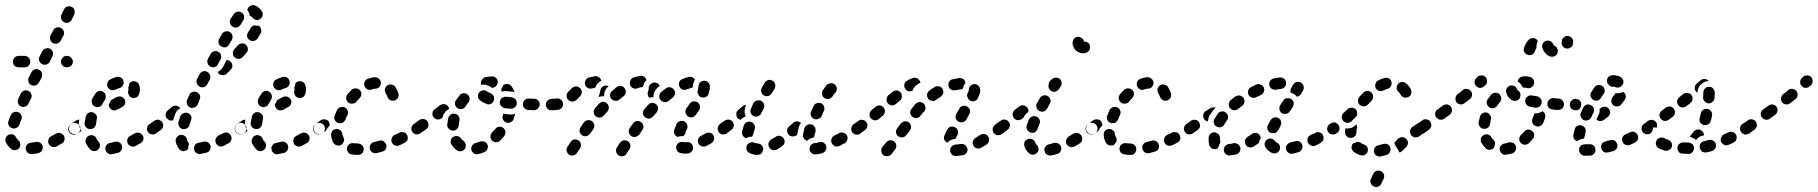

<svg xmlns="http://www.w3.org/2000/svg" viewBox="-20 -583 7157 756"><path d="M139 16Q143 14 145 10Q147 6 148 2Q149 -3 148 -7Q146 -16 138 -21Q130 -26 121 -24Q111 -22 101 -21Q92 -20 86 -13Q80 -5 81 4Q82 8 84 12Q86 16 90 19Q93 22 97 23Q102 24 106 24Q118 23 131 20Q135 19 139 16ZM30 7Q35 9 39 8Q44 8 48 6Q52 4 55 1Q61 -7 60 -16Q59 -25 52 -31Q47 -36 44 -41Q42 -45 39 -48Q36 -51 32 -53Q28 -55 23 -54Q19 -54 15 -53Q6 -49 3 -40Q-1 -31 3 -23Q10 -8 23 3Q26 6 30 7ZM230 -23Q232 -27 234 -31Q235 -36 234 -40Q234 -44 232 -48Q227 -56 218 -59Q209 -61 201 -57Q191 -51 182 -47Q173 -42 171 -34Q168 -25 172 -16Q176 -8 185 -5Q194 -2 202 -6Q212 -12 223 -18Q227 -20 230 -23ZM293 -65Q295 -69 296 -73Q297 -77 296 -82Q295 -86 292 -90Q290 -94 286 -96Q282 -98 278 -99Q274 -100 269 -99Q265 -98 261 -95L258 -93Q251 -88 249 -79Q247 -70 253 -62Q258 -54 267 -53Q276 -51 284 -57L287 -59Q291 -61 293 -65ZM14 -90Q18 -82 26 -79Q31 -77 35 -77Q40 -77 44 -79Q48 -81 51 -84Q54 -87 56 -91Q59 -101 64 -112Q68 -120 64 -129Q61 -138 52 -141Q48 -143 43 -143Q39 -143 35 -141Q31 -140 27 -137Q24 -133 22 -129Q18 -118 14 -108Q10 -99 14 -90ZM51 -177Q54 -168 62 -164Q66 -162 71 -162Q75 -162 80 -163Q84 -165 87 -168Q91 -171 92 -175L102 -195Q104 -199 105 -204Q105 -208 103 -212Q102 -217 99 -220Q96 -223 92 -225Q83 -229 75 -226Q66 -223 62 -215L52 -194Q48 -186 51 -177ZM91 -270Q91 -265 92 -261Q93 -257 96 -253Q99 -250 103 -248Q107 -246 112 -246Q116 -245 120 -247Q125 -248 128 -251Q131 -254 133 -258L144 -278Q146 -282 146 -287Q146 -291 145 -295Q144 -299 141 -303Q138 -306 134 -308Q126 -313 117 -310Q108 -307 104 -298L93 -278Q91 -274 91 -270ZM37 -324Q31 -331 31 -340Q31 -349 37 -356Q44 -363 53 -363H77Q86 -363 93 -356Q99 -349 99 -340Q99 -331 93 -324Q86 -318 77 -318H53Q44 -318 37 -324ZM260 -324Q267 -331 267 -340Q267 -349 260 -356Q253 -363 244 -363H243Q233 -363 227 -356Q220 -349 220 -340Q220 -331 227 -324Q233 -318 243 -318H244Q253 -318 260 -324ZM133 -353Q133 -348 134 -344Q136 -340 139 -336Q141 -333 145 -331Q154 -326 163 -329Q172 -332 176 -340L186 -360Q188 -364 189 -369Q189 -373 188 -378Q187 -382 184 -385Q181 -389 177 -391Q169 -395 160 -392Q151 -390 146 -381L136 -361Q134 -357 133 -353ZM178 -426Q180 -418 189 -413Q193 -411 197 -411Q201 -410 206 -412Q210 -413 213 -416Q217 -419 219 -423L230 -443Q234 -451 231 -460Q228 -469 220 -473Q216 -475 212 -476Q207 -476 203 -475Q199 -473 195 -471Q192 -468 190 -464L179 -444Q175 -435 178 -426ZM221 -509Q224 -500 232 -496Q240 -491 249 -494Q258 -497 262 -505Q269 -518 272 -526Q274 -531 274 -535Q275 -539 273 -544Q272 -548 269 -551Q266 -555 262 -556Q253 -560 244 -557Q236 -554 232 -546Q228 -538 222 -526Q218 -517 221 -509Z M452 15Q456 12 458 8Q460 4 461 0Q461 -4 460 -9Q458 -18 450 -22Q442 -27 433 -25Q423 -22 413 -20Q404 -19 399 -11Q393 -4 395 5Q396 10 398 14Q400 17 404 20Q408 23 412 24Q416 25 421 24Q432 22 444 19Q449 18 452 15ZM352 12Q342 12 336 6Q325 -5 318 -20Q315 -29 319 -37Q322 -46 331 -49Q339 -53 348 -49Q357 -46 360 -37Q363 -30 367 -26Q370 -23 372 -19Q374 -15 374 -11Q373 -9 373 -8Q372 -5 372 -2Q371 0 370 2Q369 4 367 5Q361 12 352 12ZM544 -32Q547 -41 542 -50Q540 -53 536 -56Q533 -59 529 -60Q524 -61 520 -61Q515 -60 511 -58Q502 -53 493 -48Q489 -46 486 -43Q483 -40 482 -35Q480 -31 481 -27Q481 -22 483 -18Q487 -10 496 -7Q505 -4 513 -8Q523 -13 533 -19Q541 -23 544 -32ZM605 -73Q607 -82 601 -90Q599 -94 595 -96Q591 -98 587 -99Q582 -100 578 -99Q574 -98 570 -95L568 -94Q561 -89 559 -80Q557 -70 563 -63Q565 -59 569 -57Q573 -54 577 -54Q582 -53 586 -54Q590 -55 594 -57L596 -59Q604 -64 605 -73ZM270 -55Q261 -57 255 -64Q253 -68 252 -72Q251 -77 252 -81Q253 -86 255 -89Q258 -93 261 -96L279 -108Q282 -110 285 -111Q289 -112 292 -112Q291 -108 291 -104Q290 -95 292 -87Q294 -78 299 -70Q300 -69 301 -68L287 -58Q279 -53 270 -55ZM317 -84Q323 -76 332 -75Q341 -73 349 -79Q356 -85 358 -94Q359 -104 361 -114Q362 -118 362 -122Q361 -127 359 -131Q356 -134 352 -137Q349 -140 344 -141Q335 -143 327 -138Q320 -133 318 -124Q315 -112 313 -100Q312 -91 317 -84ZM421 -191 440 -201Q449 -205 458 -202Q466 -199 471 -191Q475 -182 472 -174Q469 -165 460 -161L441 -151Q432 -147 424 -149Q415 -152 411 -161Q409 -163 409 -166Q408 -169 408 -172Q410 -175 412 -178Q415 -183 417 -189Q418 -189 419 -190Q420 -190 421 -191ZM341 -186Q340 -181 342 -177Q343 -173 346 -169Q349 -166 353 -164Q357 -162 361 -161Q366 -161 370 -162Q374 -164 378 -166Q381 -169 383 -173Q388 -182 393 -190Q398 -198 396 -207Q395 -216 387 -221Q379 -227 370 -225Q361 -223 356 -215Q349 -205 343 -194Q341 -190 341 -186ZM527 -251Q523 -259 514 -262Q505 -265 497 -261Q495 -260 493 -259Q491 -257 489 -255Q489 -254 489 -253Q488 -245 485 -238Q485 -236 485 -234Q486 -233 486 -231Q486 -230 486 -229Q482 -220 486 -212Q489 -203 497 -199Q501 -197 506 -197Q510 -197 515 -199Q519 -200 522 -203Q525 -206 527 -211Q531 -220 531 -232Q531 -242 527 -251ZM403 -257Q400 -248 404 -240Q408 -232 417 -229Q426 -226 434 -230Q442 -234 450 -236Q454 -237 458 -240Q462 -243 464 -247Q466 -251 467 -255Q467 -259 466 -264Q464 -273 456 -278Q448 -282 439 -280Q426 -277 414 -270Q405 -266 403 -257Z M801 15Q804 12 806 8Q809 4 809 0Q810 -5 809 -9Q806 -18 798 -23Q790 -27 781 -25Q772 -23 763 -21Q753 -20 748 -12Q743 -5 744 5Q745 9 747 13Q749 17 753 19Q757 22 761 23Q765 24 770 23Q781 21 793 18Q797 17 801 15ZM708 11Q704 13 699 12Q695 11 691 9Q687 7 685 3Q680 -3 677 -10Q673 -18 672 -26Q670 -35 676 -42Q681 -50 690 -52Q699 -53 707 -48Q715 -43 716 -34Q717 -28 720 -24Q722 -22 723 -20Q724 -18 724 -15Q723 -12 722 -9Q721 -3 721 2Q720 4 719 5Q718 6 716 8Q712 10 708 11ZM891 -33Q893 -42 889 -50Q886 -54 883 -57Q879 -59 875 -61Q871 -62 866 -61Q862 -61 858 -58Q849 -53 840 -49Q832 -44 829 -35Q826 -26 831 -18Q835 -10 844 -7Q853 -4 861 -9Q870 -14 880 -19Q889 -24 891 -33ZM950 -73Q952 -82 946 -90Q944 -94 940 -96Q936 -98 932 -99Q927 -100 923 -99Q919 -98 915 -95H914Q906 -89 905 -80Q903 -71 908 -63Q911 -60 915 -57Q919 -55 923 -54Q927 -53 932 -54Q936 -55 940 -58L941 -59Q949 -64 950 -73ZM622 -86Q624 -95 618 -103Q616 -106 612 -108Q608 -111 604 -112Q599 -112 595 -111Q591 -110 587 -107Q578 -101 570 -95Q562 -90 561 -81Q559 -72 565 -64Q570 -56 579 -55Q588 -53 596 -59Q604 -64 613 -71Q621 -77 622 -86ZM685 -86Q689 -78 698 -75Q707 -73 715 -77Q723 -81 726 -90Q729 -99 732 -109Q734 -114 734 -118Q734 -123 732 -127Q730 -131 726 -134Q723 -137 719 -138Q715 -140 710 -139Q706 -139 702 -137Q698 -135 695 -132Q692 -129 690 -125Q686 -114 683 -104Q680 -95 685 -86ZM677 -147Q683 -153 690 -157Q690 -157 690 -157Q689 -158 689 -158Q683 -165 674 -167Q665 -168 657 -162L641 -149Q634 -143 632 -133Q631 -124 637 -117Q642 -112 648 -109Q655 -107 661 -109Q661 -110 662 -110Q665 -121 669 -132Q672 -140 677 -147ZM715 -181Q715 -177 716 -173Q718 -169 721 -165Q724 -162 728 -160Q736 -156 745 -160Q754 -163 758 -171L766 -191Q770 -199 767 -208Q764 -216 755 -220Q747 -224 738 -221Q729 -218 725 -209L717 -190Q715 -186 715 -181ZM755 -255Q758 -246 766 -242Q774 -237 783 -240Q792 -243 796 -251L806 -270Q810 -278 807 -287Q804 -296 796 -300Q788 -305 779 -302Q770 -299 766 -291L756 -272Q752 -264 755 -255ZM895 -324Q895 -333 888 -340Q885 -343 881 -345Q876 -347 872 -346Q870 -342 868 -338L858 -319Q854 -312 847 -306Q842 -302 837 -300Q837 -298 839 -296Q840 -295 841 -293Q848 -287 857 -287Q866 -286 873 -293L888 -308Q895 -315 895 -324ZM796 -343Q796 -339 797 -335Q798 -330 801 -327Q804 -323 807 -321Q816 -317 825 -319Q834 -322 838 -330L848 -348Q853 -357 850 -366Q848 -375 840 -379Q831 -384 822 -381Q814 -378 809 -370L799 -352Q797 -348 796 -343ZM956 -391Q955 -401 948 -407Q941 -413 932 -412Q922 -411 916 -404Q910 -397 903 -389Q896 -382 897 -373Q897 -363 904 -357Q911 -351 921 -351Q930 -352 936 -359Q944 -367 950 -375Q957 -382 956 -391ZM841 -413Q843 -404 852 -400Q860 -395 869 -397Q878 -400 882 -408L893 -426Q897 -434 895 -443Q893 -452 885 -457Q876 -462 867 -459Q858 -457 854 -449L843 -430Q839 -422 841 -413ZM1008 -468Q1006 -477 998 -482Q997 -482 997 -482Q997 -482 997 -482Q990 -481 983 -483Q981 -483 980 -483Q976 -482 973 -479Q969 -477 967 -473Q963 -465 957 -456Q952 -449 953 -439Q955 -430 963 -425Q971 -420 980 -422Q989 -424 994 -431Q1001 -442 1006 -451Q1011 -459 1008 -468ZM886 -492Q888 -483 896 -478Q900 -475 904 -475Q908 -474 913 -475Q917 -476 921 -479Q924 -482 927 -485Q933 -495 937 -502Q943 -509 941 -519Q940 -528 932 -533Q924 -539 915 -537Q906 -535 901 -528Q895 -520 888 -509Q883 -501 886 -492ZM960 -556Q963 -559 968 -561Q972 -563 976 -563Q981 -563 985 -561Q993 -558 999 -552Q1006 -547 1011 -539Q1016 -531 1014 -522Q1012 -513 1004 -508Q997 -503 988 -505Q978 -507 973 -515Q971 -518 968 -519Q967 -520 965 -520Q964 -521 963 -522Q963 -522 963 -522Q962 -532 957 -539Q955 -541 954 -543Q954 -545 954 -546Q955 -547 955 -549Q957 -553 960 -556Z M1106 15Q1110 12 1112 8Q1114 4 1115 0Q1115 -4 1114 -9Q1112 -18 1104 -22Q1096 -27 1087 -25Q1077 -22 1067 -20Q1058 -19 1053 -11Q1047 -4 1049 5Q1050 10 1052 14Q1054 17 1058 20Q1062 23 1066 24Q1070 25 1075 24Q1086 22 1098 19Q1103 18 1106 15ZM1006 12Q996 12 990 6Q979 -5 972 -20Q969 -29 973 -37Q976 -46 985 -49Q993 -53 1002 -49Q1011 -46 1014 -37Q1017 -30 1021 -26Q1024 -23 1026 -19Q1028 -15 1028 -11Q1027 -9 1027 -8Q1026 -5 1026 -2Q1025 0 1024 2Q1023 4 1021 5Q1015 12 1006 12ZM1198 -32Q1201 -41 1196 -50Q1194 -53 1190 -56Q1187 -59 1183 -60Q1178 -61 1174 -61Q1169 -60 1165 -58Q1156 -53 1147 -48Q1143 -46 1140 -43Q1137 -40 1136 -35Q1134 -31 1135 -27Q1135 -22 1137 -18Q1141 -10 1150 -7Q1159 -4 1167 -8Q1177 -13 1187 -19Q1195 -23 1198 -32ZM1259 -73Q1261 -82 1255 -90Q1253 -94 1249 -96Q1245 -98 1241 -99Q1236 -100 1232 -99Q1228 -98 1224 -95L1222 -94Q1215 -89 1213 -80Q1211 -70 1217 -63Q1219 -59 1223 -57Q1227 -54 1231 -54Q1236 -53 1240 -54Q1244 -55 1248 -57L1250 -59Q1258 -64 1259 -73ZM924 -55Q915 -57 909 -64Q907 -68 906 -72Q905 -77 906 -81Q907 -86 909 -89Q912 -93 915 -96L933 -108Q936 -110 939 -111Q943 -112 946 -112Q945 -108 945 -104Q944 -95 946 -87Q948 -78 953 -70Q954 -69 955 -68L941 -58Q933 -53 924 -55ZM971 -84Q977 -76 986 -75Q995 -73 1003 -79Q1010 -85 1012 -94Q1013 -104 1015 -114Q1016 -118 1016 -122Q1015 -127 1013 -131Q1010 -134 1006 -137Q1003 -140 998 -141Q989 -143 981 -138Q974 -133 972 -124Q969 -112 967 -100Q966 -91 971 -84ZM1075 -191 1094 -201Q1103 -205 1112 -202Q1120 -199 1125 -191Q1129 -182 1126 -174Q1123 -165 1114 -161L1095 -151Q1086 -147 1078 -149Q1069 -152 1065 -161Q1063 -163 1063 -166Q1062 -169 1062 -172Q1064 -175 1066 -178Q1069 -183 1071 -189Q1072 -189 1073 -190Q1074 -190 1075 -191ZM995 -186Q994 -181 996 -177Q997 -173 1000 -169Q1003 -166 1007 -164Q1011 -162 1015 -161Q1020 -161 1024 -162Q1028 -164 1032 -166Q1035 -169 1037 -173Q1042 -182 1047 -190Q1052 -198 1050 -207Q1049 -216 1041 -221Q1033 -227 1024 -225Q1015 -223 1010 -215Q1003 -205 997 -194Q995 -190 995 -186ZM1181 -251Q1177 -259 1168 -262Q1159 -265 1151 -261Q1149 -260 1147 -259Q1145 -257 1143 -255Q1143 -254 1143 -253Q1142 -245 1139 -238Q1139 -236 1139 -234Q1140 -233 1140 -231Q1140 -230 1140 -229Q1136 -220 1140 -212Q1143 -203 1151 -199Q1155 -197 1160 -197Q1164 -197 1169 -199Q1173 -200 1176 -203Q1179 -206 1181 -211Q1185 -220 1185 -232Q1185 -242 1181 -251ZM1057 -257Q1054 -248 1058 -240Q1062 -232 1071 -229Q1080 -226 1088 -230Q1096 -234 1104 -236Q1108 -237 1112 -240Q1116 -243 1118 -247Q1120 -251 1121 -255Q1121 -259 1120 -264Q1118 -273 1110 -278Q1102 -282 1093 -280Q1080 -277 1068 -270Q1059 -266 1057 -257Z M1398 26Q1402 24 1405 21Q1409 18 1410 14Q1412 10 1412 5Q1413 -4 1406 -11Q1400 -17 1390 -18Q1381 -18 1372 -19Q1368 -20 1363 -19Q1359 -18 1355 -15Q1352 -13 1349 -9Q1347 -5 1346 -1Q1345 8 1350 16Q1356 24 1365 25Q1376 27 1389 27Q1394 27 1398 26ZM1499 4Q1503 -4 1501 -13Q1498 -22 1490 -27Q1482 -32 1473 -29Q1463 -26 1454 -24Q1444 -22 1439 -14Q1434 -7 1436 2Q1437 7 1440 11Q1442 14 1446 17Q1450 19 1454 20Q1459 21 1463 20Q1474 17 1485 14Q1494 12 1499 4ZM1585 -34Q1587 -43 1583 -51Q1581 -55 1578 -58Q1574 -61 1570 -62Q1566 -63 1561 -63Q1557 -63 1553 -61Q1544 -56 1534 -52Q1530 -50 1527 -47Q1524 -43 1523 -39Q1521 -35 1521 -30Q1521 -26 1523 -22Q1527 -13 1536 -10Q1545 -7 1553 -11Q1563 -15 1573 -21Q1582 -25 1585 -34ZM1314 -10Q1310 -10 1305 -11Q1301 -12 1298 -15Q1294 -18 1292 -22Q1285 -35 1284 -50Q1283 -60 1288 -67Q1294 -74 1303 -75Q1313 -76 1320 -70Q1327 -65 1328 -55Q1329 -49 1332 -43Q1334 -39 1335 -34Q1335 -30 1334 -26Q1332 -23 1330 -20Q1329 -18 1328 -16Q1327 -15 1325 -14Q1324 -13 1323 -12Q1319 -10 1314 -10ZM1645 -73Q1647 -82 1641 -90Q1639 -94 1635 -96Q1631 -98 1627 -99Q1623 -100 1618 -99Q1614 -98 1610 -95H1609Q1606 -92 1603 -88Q1601 -85 1600 -80Q1599 -76 1600 -72Q1601 -67 1604 -63Q1609 -56 1618 -54Q1627 -53 1635 -58L1636 -59Q1644 -64 1645 -73ZM1233 -55Q1224 -56 1219 -64Q1216 -68 1215 -72Q1214 -77 1215 -81Q1216 -85 1218 -89Q1220 -93 1224 -95Q1233 -102 1242 -109Q1249 -114 1259 -113Q1268 -112 1274 -105Q1276 -101 1277 -97Q1279 -93 1278 -88Q1274 -85 1271 -81Q1266 -75 1264 -69Q1257 -63 1250 -59Q1242 -53 1233 -55ZM1298 -111Q1302 -103 1310 -99Q1315 -97 1319 -98Q1324 -98 1328 -99Q1332 -101 1335 -104Q1338 -108 1340 -112Q1343 -121 1348 -130Q1352 -138 1349 -147Q1346 -156 1338 -160Q1334 -162 1329 -162Q1325 -162 1320 -161Q1316 -160 1313 -157Q1309 -154 1307 -150Q1302 -139 1298 -128Q1294 -120 1298 -111ZM1343 -195Q1344 -186 1351 -180Q1358 -174 1367 -175Q1377 -175 1383 -182Q1389 -190 1396 -197Q1403 -204 1403 -213Q1403 -222 1396 -229Q1389 -235 1380 -235Q1371 -235 1364 -229Q1356 -221 1348 -212Q1342 -204 1343 -195ZM1521 -250Q1530 -249 1536 -242Q1544 -230 1549 -215Q1551 -206 1547 -198Q1542 -190 1533 -187Q1524 -185 1516 -189Q1508 -194 1505 -203Q1503 -209 1499 -215Q1497 -219 1496 -223Q1495 -228 1495 -232Q1498 -237 1500 -242Q1501 -243 1502 -244Q1503 -245 1504 -246Q1512 -252 1521 -250ZM1416 -261Q1412 -253 1415 -244Q1417 -240 1420 -236Q1423 -233 1427 -231Q1431 -229 1436 -229Q1440 -229 1444 -231Q1452 -234 1459 -234Q1468 -234 1474 -241Q1480 -248 1480 -258Q1479 -267 1472 -273Q1465 -279 1456 -279Q1443 -278 1429 -273Q1420 -270 1416 -261Z M1899 4Q1903 -5 1899 -14Q1897 -18 1894 -21Q1891 -24 1886 -26Q1882 -27 1878 -27Q1873 -27 1869 -25Q1861 -22 1853 -20Q1848 -19 1845 -16Q1841 -13 1839 -10Q1836 -6 1836 -1Q1835 3 1836 7Q1838 16 1846 21Q1854 26 1863 24Q1875 21 1887 16Q1896 12 1899 4ZM1803 10Q1799 12 1795 13Q1791 13 1786 12Q1782 11 1778 8Q1767 0 1759 -12Q1753 -20 1755 -29Q1756 -38 1764 -44Q1768 -46 1772 -47Q1776 -48 1781 -47Q1785 -47 1789 -44Q1793 -42 1795 -38Q1800 -32 1805 -28Q1810 -24 1812 -20Q1814 -15 1814 -10Q1814 -7 1813 -4Q1813 -3 1813 -2Q1812 0 1812 1Q1811 3 1810 4Q1807 7 1803 10ZM1969 -56Q1971 -60 1970 -64Q1970 -69 1967 -73Q1965 -77 1962 -79Q1954 -85 1945 -84Q1936 -83 1930 -75Q1924 -68 1917 -61Q1911 -54 1911 -44Q1912 -35 1918 -29Q1922 -26 1926 -24Q1930 -22 1934 -23Q1939 -23 1943 -25Q1947 -26 1950 -30Q1958 -38 1966 -48Q1968 -51 1969 -56ZM1667 -88Q1668 -97 1663 -105Q1661 -109 1657 -111Q1653 -114 1649 -114Q1644 -115 1640 -114Q1635 -113 1632 -111L1610 -95Q1606 -93 1604 -89Q1602 -85 1601 -81Q1600 -76 1601 -72Q1602 -68 1605 -64Q1610 -56 1619 -55Q1628 -53 1636 -59L1658 -74Q1665 -79 1667 -88ZM1746 -77Q1740 -84 1741 -94Q1743 -106 1745 -118Q1747 -127 1755 -132Q1763 -137 1772 -135Q1781 -133 1786 -125Q1791 -117 1789 -108Q1787 -98 1786 -89Q1786 -84 1784 -81Q1781 -77 1778 -74Q1776 -72 1774 -71Q1771 -70 1769 -69Q1768 -69 1768 -69Q1766 -69 1764 -69Q1763 -69 1761 -69Q1752 -70 1746 -77ZM1998 -107Q1995 -104 1991 -102Q1986 -100 1982 -99Q1978 -99 1973 -101Q1965 -104 1961 -112Q1956 -121 1960 -129Q1961 -133 1962 -136Q1963 -135 1965 -135Q1976 -134 1988 -132Q1996 -132 2005 -134Q2006 -135 2008 -135Q2006 -125 2002 -114Q2001 -110 1998 -107ZM1730 -138Q1735 -146 1743 -151Q1746 -152 1749 -154Q1748 -156 1747 -159Q1746 -161 1745 -164Q1739 -171 1730 -173Q1721 -174 1713 -169L1692 -153Q1684 -148 1683 -139Q1681 -129 1687 -122Q1689 -118 1693 -116Q1697 -113 1701 -113Q1706 -112 1710 -113Q1714 -114 1718 -117L1723 -120Q1723 -121 1723 -123Q1725 -131 1730 -138ZM2163 -150Q2167 -152 2170 -155Q2173 -158 2175 -162Q2176 -166 2176 -171Q2177 -180 2170 -187Q2163 -193 2154 -194H2152Q2147 -194 2143 -192Q2139 -190 2136 -187Q2133 -184 2131 -180Q2129 -176 2129 -171Q2129 -167 2131 -162Q2133 -158 2136 -155Q2139 -152 2143 -150Q2147 -149 2152 -149H2154Q2158 -148 2163 -150ZM2091 -151Q2095 -152 2098 -156Q2101 -159 2103 -163Q2105 -167 2105 -171Q2106 -181 2099 -187Q2093 -194 2084 -194L2062 -195Q2057 -195 2053 -194Q2049 -192 2046 -189Q2043 -186 2041 -182Q2039 -178 2039 -173Q2038 -164 2045 -157Q2051 -151 2060 -150L2082 -149Q2087 -149 2091 -151ZM1772 -171Q1774 -162 1782 -157Q1790 -152 1799 -154Q1808 -156 1813 -164Q1818 -172 1824 -179Q1830 -186 1829 -196Q1828 -205 1821 -211Q1814 -217 1805 -216Q1795 -215 1790 -208Q1782 -198 1775 -188Q1770 -180 1772 -171ZM2006 -160Q2014 -166 2015 -175Q2015 -179 2014 -184Q2012 -188 2010 -192Q2007 -195 2003 -197Q1999 -199 1994 -200Q1984 -201 1974 -202Q1969 -203 1965 -201Q1961 -200 1957 -198Q1953 -195 1951 -191Q1949 -187 1948 -183Q1947 -173 1953 -166Q1959 -159 1968 -157Q1978 -156 1990 -155Q1999 -154 2006 -160ZM1904 -172Q1908 -172 1912 -174Q1917 -176 1920 -179Q1923 -183 1924 -187Q1928 -195 1924 -204Q1920 -212 1912 -216Q1903 -219 1898 -223Q1890 -229 1881 -227Q1872 -226 1866 -218Q1861 -211 1862 -202Q1864 -192 1871 -187Q1881 -180 1895 -174Q1899 -172 1904 -172ZM1960 -245Q1960 -245 1960 -246Q1961 -247 1962 -248Q1963 -248 1964 -249Q1972 -254 1981 -252Q1990 -250 1995 -242Q2002 -232 2006 -220Q2002 -222 1997 -222Q1986 -223 1977 -224Q1968 -225 1960 -223Q1957 -223 1955 -222Q1954 -225 1954 -228Q1953 -230 1954 -233Q1958 -238 1960 -245ZM1877 -268Q1881 -276 1890 -279Q1902 -282 1917 -282Q1926 -283 1933 -276Q1940 -270 1940 -261Q1940 -251 1934 -245Q1928 -238 1918 -237Q1913 -239 1911 -241Q1904 -246 1896 -248Q1887 -251 1878 -249Q1876 -249 1875 -249Q1875 -249 1875 -250Q1875 -250 1874 -251Q1872 -260 1877 -268Z M2459 4Q2461 0 2462 -5Q2463 -9 2462 -13Q2461 -18 2458 -21Q2456 -25 2452 -27Q2444 -32 2435 -30Q2426 -28 2421 -21Q2420 -19 2418 -16Q2411 -6 2409 -2Q2404 5 2406 14Q2408 24 2416 29Q2419 31 2424 32Q2428 33 2432 32Q2437 31 2441 29Q2444 26 2447 22Q2449 19 2456 8Q2458 5 2459 4ZM2267 -7Q2268 -12 2267 -16Q2267 -20 2264 -24Q2262 -28 2258 -30Q2250 -35 2241 -34Q2232 -32 2227 -24Q2218 -11 2215 -6Q2212 -2 2211 2Q2210 7 2211 11Q2212 15 2214 19Q2216 23 2220 25Q2228 31 2237 29Q2246 27 2251 20Q2255 14 2264 1Q2267 -3 2267 -7ZM2692 21Q2696 19 2700 17Q2703 14 2706 10Q2708 6 2709 2Q2709 -2 2708 -7Q2706 -16 2698 -21Q2690 -25 2681 -23Q2679 -23 2678 -23Q2678 -23 2678 -23Q2674 -23 2673 -23Q2664 -26 2655 -22Q2647 -18 2644 -10Q2642 -5 2642 -1Q2643 4 2645 8Q2646 12 2650 15Q2653 18 2657 19Q2666 22 2678 22Q2684 22 2692 21ZM2787 -25Q2790 -28 2791 -33Q2793 -37 2792 -41Q2791 -46 2789 -50Q2785 -58 2776 -60Q2767 -63 2759 -58Q2749 -53 2740 -48Q2732 -44 2729 -35Q2726 -26 2730 -18Q2732 -14 2736 -11Q2739 -8 2744 -7Q2748 -5 2752 -6Q2757 -6 2761 -8Q2771 -13 2781 -19Q2785 -21 2787 -25ZM2644 -95Q2648 -103 2657 -106Q2666 -109 2674 -105Q2678 -103 2681 -100Q2684 -96 2686 -92Q2687 -88 2687 -84Q2687 -79 2685 -75Q2680 -66 2678 -57Q2676 -54 2675 -51Q2673 -49 2670 -47Q2667 -47 2663 -47Q2655 -47 2648 -44Q2640 -47 2636 -55Q2632 -63 2635 -72Q2639 -83 2644 -95ZM2513 -79Q2514 -83 2513 -88Q2512 -92 2510 -96Q2508 -100 2504 -102Q2497 -108 2487 -106Q2478 -105 2473 -97Q2466 -89 2460 -79Q2454 -72 2456 -62Q2458 -53 2465 -48Q2469 -45 2473 -44Q2478 -43 2482 -44Q2486 -45 2490 -47Q2494 -50 2497 -53Q2503 -62 2509 -71Q2512 -74 2513 -79ZM2320 -91Q2318 -100 2311 -106Q2303 -111 2294 -110Q2285 -108 2279 -101Q2273 -92 2266 -82Q2261 -75 2262 -65Q2264 -56 2271 -51Q2275 -48 2280 -47Q2284 -46 2288 -47Q2293 -48 2296 -50Q2300 -53 2303 -56Q2309 -65 2316 -74Q2321 -82 2320 -91ZM2852 -73Q2854 -82 2848 -90Q2846 -94 2842 -96Q2838 -98 2834 -99Q2829 -100 2825 -99Q2821 -98 2817 -95L2815 -94Q2808 -89 2806 -80Q2805 -71 2810 -63Q2812 -59 2816 -57Q2820 -54 2824 -54Q2829 -53 2833 -54Q2838 -55 2841 -57L2843 -59Q2851 -64 2852 -73ZM2571 -156Q2571 -165 2564 -172Q2557 -178 2547 -178Q2538 -177 2532 -170Q2524 -162 2517 -153Q2514 -150 2513 -146Q2511 -141 2511 -137Q2512 -132 2514 -128Q2516 -125 2519 -122Q2526 -116 2536 -116Q2545 -117 2551 -124Q2558 -132 2565 -140Q2571 -147 2571 -156ZM2376 -152Q2378 -156 2377 -160Q2377 -165 2375 -169Q2373 -173 2370 -176Q2363 -182 2354 -182Q2344 -181 2338 -174Q2331 -166 2323 -157Q2320 -153 2319 -149Q2317 -145 2318 -140Q2318 -136 2320 -132Q2322 -128 2326 -125Q2333 -119 2342 -120Q2351 -121 2357 -128Q2365 -136 2372 -144Q2375 -148 2376 -152ZM2679 -140Q2681 -131 2688 -125Q2696 -120 2705 -121Q2714 -123 2720 -131L2732 -148Q2738 -156 2736 -165Q2735 -174 2727 -180Q2719 -185 2710 -184Q2701 -182 2696 -175L2683 -157Q2678 -149 2679 -140ZM2193 -160Q2199 -168 2197 -177Q2197 -178 2196 -179Q2196 -180 2196 -181Q2194 -184 2193 -186Q2192 -188 2190 -189Q2189 -190 2188 -191Q2184 -194 2179 -195Q2175 -196 2171 -195Q2163 -194 2154 -194Q2145 -194 2138 -187Q2131 -180 2131 -171Q2131 -162 2138 -155Q2145 -149 2154 -149Q2167 -149 2179 -151Q2188 -152 2193 -160ZM2638 -214Q2639 -223 2633 -231Q2631 -234 2627 -236Q2623 -239 2619 -239Q2614 -240 2610 -239Q2606 -238 2602 -235Q2593 -228 2584 -221Q2580 -218 2578 -214Q2576 -210 2576 -205Q2575 -201 2577 -197Q2578 -192 2581 -189Q2587 -182 2596 -181Q2606 -180 2613 -186Q2621 -193 2629 -199Q2636 -205 2638 -214ZM2264 -204Q2270 -211 2271 -220Q2271 -229 2264 -236Q2261 -239 2257 -241Q2253 -243 2249 -243Q2244 -243 2240 -241Q2236 -240 2233 -237Q2230 -234 2226 -230Q2221 -225 2218 -222Q2211 -216 2211 -206Q2211 -197 2217 -190Q2223 -184 2233 -183Q2242 -183 2249 -189Q2252 -192 2258 -198Q2262 -202 2264 -204ZM2444 -219Q2445 -229 2439 -236Q2437 -240 2433 -242Q2429 -244 2425 -245Q2420 -245 2416 -244Q2411 -243 2408 -240Q2399 -233 2390 -225Q2383 -219 2382 -210Q2381 -201 2387 -194Q2393 -187 2403 -186Q2412 -185 2419 -191Q2427 -198 2435 -204Q2443 -210 2444 -219ZM2536 -198Q2532 -203 2531 -209Q2529 -215 2531 -221Q2533 -226 2534 -230Q2534 -233 2535 -235H2534Q2534 -245 2541 -251Q2548 -258 2557 -258Q2564 -258 2569 -255Q2575 -251 2578 -245Q2573 -241 2569 -238Q2563 -232 2559 -225Q2554 -217 2553 -207Q2553 -204 2553 -200Q2550 -200 2546 -200Q2541 -200 2536 -198ZM2729 -212Q2733 -203 2741 -200Q2746 -199 2750 -199Q2755 -199 2759 -201Q2763 -203 2766 -206Q2769 -210 2770 -214Q2775 -229 2775 -242Q2776 -247 2774 -251Q2772 -255 2769 -258Q2766 -262 2762 -263Q2758 -265 2754 -265Q2749 -265 2745 -264Q2741 -262 2737 -259Q2734 -256 2732 -252Q2731 -248 2730 -243Q2730 -237 2728 -229Q2724 -220 2729 -212ZM2338 -201Q2338 -204 2338 -206Q2339 -209 2340 -211Q2343 -221 2344 -227Q2346 -237 2353 -242Q2361 -247 2370 -246Q2372 -246 2373 -245Q2375 -244 2376 -244Q2376 -243 2375 -242Q2368 -237 2364 -229Q2360 -221 2359 -212Q2359 -208 2359 -204Q2356 -204 2352 -204Q2345 -204 2338 -201ZM2712 -260Q2713 -265 2716 -269Q2713 -276 2705 -279Q2698 -282 2691 -280Q2679 -277 2667 -272Q2659 -269 2655 -261Q2651 -252 2655 -243Q2658 -235 2666 -231Q2675 -227 2684 -231Q2693 -234 2702 -237Q2703 -237 2705 -237Q2706 -238 2707 -239Q2708 -242 2708 -244Q2708 -252 2712 -260ZM2294 -237Q2286 -241 2284 -250Q2281 -259 2286 -267Q2290 -276 2299 -278Q2311 -281 2323 -283Q2332 -284 2339 -278Q2346 -273 2348 -265Q2344 -263 2340 -260Q2332 -255 2328 -247Q2325 -242 2323 -237Q2317 -236 2311 -235Q2302 -232 2294 -237ZM2475 -278Q2466 -275 2462 -266Q2458 -258 2461 -249Q2464 -240 2472 -236Q2481 -232 2489 -235Q2499 -239 2507 -240Q2509 -240 2510 -241Q2511 -241 2512 -242Q2513 -247 2515 -252Q2518 -261 2525 -267Q2525 -267 2525 -268Q2523 -276 2516 -281Q2508 -286 2500 -284Q2487 -282 2475 -278Z M2969 26Q2973 25 2977 22Q2980 19 2982 15Q2984 11 2985 6Q2986 -3 2980 -10Q2974 -17 2964 -18Q2956 -19 2950 -21Q2941 -25 2933 -21Q2924 -18 2920 -9Q2919 -5 2919 -1Q2918 4 2920 8Q2922 12 2925 15Q2928 18 2932 20Q2945 26 2960 27Q2965 27 2969 26ZM3218 20Q3227 17 3231 9Q3236 0 3233 -8Q3232 -13 3229 -16Q3226 -19 3222 -22Q3218 -24 3213 -24Q3209 -24 3205 -23Q3199 -21 3195 -20Q3193 -20 3192 -20Q3191 -20 3191 -20Q3191 -20 3191 -20Q3186 -20 3182 -18Q3178 -17 3175 -14Q3171 -10 3169 -6Q3168 -2 3168 2Q3167 12 3174 18Q3180 25 3190 25Q3190 25 3191 25Q3201 25 3218 20ZM3069 -21Q3071 -30 3066 -38Q3063 -42 3059 -44Q3056 -47 3051 -48Q3047 -49 3043 -48Q3038 -47 3034 -44Q3025 -38 3017 -34Q3009 -29 3006 -20Q3004 -11 3009 -3Q3011 1 3014 4Q3018 6 3022 8Q3026 9 3031 8Q3035 8 3039 6Q3049 0 3059 -7Q3067 -12 3069 -21ZM3312 -25Q3315 -28 3316 -32Q3318 -37 3317 -41Q3317 -46 3315 -50Q3310 -58 3301 -60Q3292 -63 3284 -59Q3275 -54 3265 -49Q3257 -45 3254 -36Q3251 -27 3255 -19Q3257 -15 3261 -12Q3264 -9 3268 -7Q3273 -6 3277 -6Q3282 -7 3286 -9Q3296 -14 3306 -19Q3310 -21 3312 -25ZM3142 -45Q3141 -49 3142 -54Q3144 -65 3147 -77Q3150 -86 3158 -91Q3166 -95 3175 -93Q3180 -92 3183 -89Q3187 -86 3189 -82Q3191 -78 3191 -74Q3192 -69 3191 -65Q3188 -54 3186 -46Q3186 -45 3186 -44Q3185 -43 3185 -42Q3180 -41 3174 -39Q3166 -36 3159 -30Q3158 -29 3157 -28Q3154 -29 3151 -32Q3148 -34 3145 -37Q3143 -41 3142 -45ZM2909 -89Q2912 -98 2920 -102Q2929 -106 2937 -103Q2942 -102 2945 -99Q2948 -96 2950 -92Q2952 -88 2953 -83Q2953 -79 2952 -75Q2948 -64 2946 -55Q2945 -52 2944 -50Q2943 -48 2941 -45Q2932 -45 2924 -42Q2921 -41 2918 -39Q2909 -42 2905 -49Q2900 -57 2902 -66Q2905 -77 2909 -89ZM3134 -99Q3134 -99 3134 -99Q3127 -105 3118 -105Q3109 -106 3103 -99Q3095 -92 3087 -85Q3080 -79 3079 -70Q3079 -60 3085 -53Q3091 -46 3100 -46Q3109 -45 3117 -51Q3118 -52 3119 -54Q3119 -56 3120 -58Q3122 -70 3126 -84Q3128 -92 3134 -99ZM3376 -65Q3378 -69 3379 -73Q3380 -77 3379 -82Q3378 -86 3375 -90Q3370 -97 3361 -99Q3352 -101 3344 -95L3341 -94Q3334 -88 3332 -79Q3330 -70 3336 -62Q3341 -55 3350 -53Q3359 -51 3367 -57L3370 -59Q3374 -61 3376 -65ZM2866 -78Q2868 -82 2869 -86Q2870 -91 2869 -95Q2868 -99 2865 -103Q2860 -110 2850 -112Q2841 -113 2834 -108Q2825 -102 2816 -96Q2813 -93 2810 -89Q2808 -85 2807 -81Q2806 -77 2807 -72Q2808 -68 2810 -64Q2813 -61 2817 -58Q2821 -56 2825 -55Q2829 -54 2834 -55Q2838 -56 2842 -58Q2851 -65 2860 -72Q2864 -74 2866 -78ZM2880 -126Q2879 -130 2879 -135Q2879 -139 2881 -143Q2883 -147 2887 -150Q2895 -157 2903 -164Q2906 -167 2910 -168Q2914 -170 2918 -170Q2917 -168 2916 -165Q2913 -157 2912 -149Q2911 -140 2914 -131Q2916 -128 2917 -125Q2914 -124 2910 -122Q2902 -118 2896 -111Q2893 -112 2890 -114Q2887 -115 2884 -118Q2881 -122 2880 -126ZM3173 -128Q3176 -119 3185 -115Q3189 -114 3193 -113Q3198 -113 3202 -115Q3206 -116 3210 -119Q3213 -122 3215 -126Q3219 -136 3224 -146Q3228 -154 3225 -163Q3222 -172 3214 -176Q3210 -178 3206 -178Q3201 -178 3197 -177Q3193 -176 3189 -173Q3186 -170 3184 -166Q3179 -155 3174 -145Q3170 -137 3173 -128ZM2936 -138Q2939 -130 2947 -126Q2956 -122 2964 -125Q2973 -128 2977 -136Q2982 -146 2987 -156Q2991 -164 2988 -173Q2985 -182 2977 -186Q2973 -188 2968 -188Q2964 -188 2959 -187Q2955 -186 2952 -183Q2948 -180 2946 -176Q2941 -165 2937 -155Q2933 -147 2936 -138ZM3217 -212Q3218 -203 3225 -198Q3229 -195 3233 -194Q3238 -193 3242 -193Q3247 -194 3250 -196Q3254 -199 3257 -202Q3262 -210 3270 -219Q3276 -227 3275 -236Q3273 -245 3266 -251Q3259 -257 3249 -255Q3240 -254 3234 -247Q3227 -237 3221 -229Q3215 -222 3217 -212ZM2978 -221Q2980 -212 2988 -207Q2996 -203 3005 -205Q3014 -208 3019 -216Q3024 -225 3030 -234Q3034 -242 3032 -252Q3030 -261 3022 -265Q3014 -270 3005 -268Q2996 -265 2991 -257Q2985 -248 2980 -238Q2975 -230 2978 -221Z M3509 -11Q3508 -20 3501 -26Q3497 -29 3493 -30Q3489 -31 3484 -31Q3480 -30 3476 -28Q3472 -26 3469 -22L3454 -4Q3449 3 3450 12Q3451 22 3458 28Q3465 33 3474 32Q3484 31 3490 24L3504 6Q3510 -2 3509 -11ZM3786 19Q3791 11 3789 2Q3788 -3 3785 -6Q3783 -10 3779 -13Q3775 -15 3771 -16Q3767 -17 3762 -16Q3752 -14 3743 -14Q3739 -13 3735 -12Q3731 -10 3728 -7Q3724 -4 3723 0Q3721 5 3721 9Q3721 18 3728 25Q3734 32 3744 31Q3757 31 3772 28Q3781 26 3786 19ZM3871 -20Q3873 -23 3874 -28Q3875 -32 3875 -37Q3874 -41 3871 -45Q3867 -53 3857 -55Q3848 -57 3840 -52Q3830 -45 3821 -40Q3817 -38 3815 -34Q3812 -31 3811 -27Q3809 -22 3810 -18Q3811 -13 3813 -9Q3815 -6 3818 -3Q3822 0 3826 1Q3831 2 3835 2Q3839 1 3843 -1Q3854 -7 3865 -14Q3868 -16 3871 -20ZM3710 -73Q3714 -81 3723 -84Q3732 -86 3740 -82Q3749 -78 3751 -69Q3754 -60 3750 -52Q3745 -43 3742 -36Q3734 -36 3727 -33Q3718 -29 3712 -23Q3711 -22 3710 -21Q3702 -25 3698 -33Q3695 -42 3699 -50Q3703 -60 3710 -73ZM3567 -86Q3566 -95 3559 -101Q3555 -104 3551 -105Q3546 -106 3542 -105Q3537 -105 3534 -102Q3530 -100 3527 -97L3513 -78Q3507 -71 3508 -61Q3510 -52 3517 -46Q3520 -44 3525 -43Q3529 -41 3534 -42Q3538 -43 3542 -45Q3546 -47 3548 -51L3563 -69Q3568 -77 3567 -86ZM3935 -65Q3937 -69 3938 -73Q3939 -78 3938 -82Q3937 -86 3934 -90Q3929 -98 3920 -99Q3910 -101 3903 -95L3898 -92Q3894 -89 3892 -85Q3889 -81 3889 -77Q3888 -73 3889 -68Q3890 -64 3892 -60Q3898 -53 3907 -51Q3916 -50 3924 -55L3929 -59Q3933 -61 3935 -65ZM3392 -78Q3394 -81 3395 -86Q3396 -90 3395 -95Q3394 -99 3391 -102Q3385 -110 3376 -111Q3367 -113 3360 -107Q3351 -101 3343 -95Q3336 -90 3334 -81Q3332 -72 3338 -64Q3343 -57 3352 -55Q3361 -53 3369 -59Q3377 -64 3386 -71Q3390 -74 3392 -78ZM3743 -127Q3742 -122 3743 -118Q3744 -114 3747 -110Q3750 -107 3754 -104Q3762 -100 3771 -102Q3780 -104 3785 -112L3796 -133Q3799 -137 3799 -141Q3800 -146 3799 -150Q3798 -154 3795 -158Q3792 -161 3788 -164Q3780 -168 3771 -166Q3762 -164 3758 -156L3746 -135Q3743 -131 3743 -127ZM3462 -135Q3464 -139 3464 -144Q3465 -148 3463 -152Q3462 -157 3459 -160Q3453 -167 3444 -168Q3434 -168 3427 -162L3411 -149Q3404 -143 3404 -133Q3403 -124 3409 -117Q3412 -114 3416 -112Q3420 -110 3425 -109Q3429 -109 3433 -110Q3437 -112 3441 -115L3457 -128Q3460 -131 3462 -135ZM3624 -160Q3623 -170 3616 -176Q3609 -182 3600 -181Q3590 -180 3584 -173Q3577 -164 3569 -154Q3563 -147 3564 -137Q3566 -128 3573 -123Q3576 -120 3581 -119Q3585 -117 3590 -118Q3594 -119 3598 -121Q3602 -123 3604 -127Q3611 -136 3619 -144Q3625 -151 3624 -160ZM3531 -203Q3532 -212 3526 -219Q3520 -226 3510 -227Q3501 -227 3494 -221L3478 -208Q3471 -201 3471 -192Q3470 -183 3476 -176Q3482 -169 3492 -168Q3501 -168 3508 -174L3524 -187Q3531 -193 3531 -203ZM3795 -228Q3794 -227 3794 -225Q3793 -222 3790 -216Q3786 -207 3790 -199Q3793 -190 3802 -186Q3806 -184 3810 -184Q3815 -184 3819 -186Q3823 -187 3826 -190Q3829 -193 3831 -198Q3835 -206 3837 -212Q3840 -221 3840 -227Q3840 -229 3839 -230Q3839 -240 3832 -246Q3825 -252 3816 -252Q3811 -251 3807 -249Q3803 -248 3800 -244Q3797 -241 3796 -237Q3794 -232 3795 -228Q3795 -228 3795 -228Q3795 -228 3795 -228ZM3690 -209Q3693 -212 3694 -217Q3695 -221 3694 -225Q3693 -230 3691 -234Q3686 -241 3677 -243Q3667 -245 3660 -240Q3649 -234 3639 -226Q3635 -223 3633 -219Q3631 -215 3630 -211Q3630 -206 3631 -202Q3632 -198 3635 -194Q3640 -187 3650 -186Q3659 -184 3666 -190Q3675 -197 3684 -202Q3688 -205 3690 -209ZM3541 -251Q3543 -260 3551 -265Q3564 -273 3575 -276Q3584 -279 3592 -274Q3600 -270 3603 -261Q3604 -260 3604 -259Q3604 -258 3604 -257Q3598 -255 3593 -251Q3585 -246 3580 -239Q3575 -233 3573 -226Q3566 -222 3557 -224Q3548 -226 3544 -234Q3539 -242 3541 -251ZM3766 -275Q3762 -276 3757 -276Q3744 -274 3731 -271Q3722 -269 3717 -261Q3713 -253 3715 -244Q3716 -240 3718 -236Q3721 -233 3725 -230Q3729 -228 3733 -227Q3738 -227 3742 -228Q3752 -230 3762 -231Q3765 -232 3768 -232Q3770 -233 3772 -235Q3773 -239 3774 -244Q3777 -251 3782 -257Q3781 -261 3779 -265Q3777 -269 3774 -271Q3770 -274 3766 -275Z M4151 19Q4154 17 4156 13Q4158 9 4159 4Q4159 0 4158 -5Q4155 -13 4147 -18Q4139 -22 4130 -20Q4120 -17 4111 -15Q4101 -13 4096 -5Q4091 2 4093 12Q4094 16 4096 20Q4099 23 4102 26Q4106 28 4110 29Q4115 30 4119 29Q4131 27 4143 23Q4147 22 4151 19ZM4034 22Q4041 27 4050 26Q4060 24 4065 17Q4068 13 4069 9Q4070 4 4069 0Q4068 -4 4066 -8Q4064 -12 4060 -15Q4059 -15 4058 -17Q4057 -18 4057 -21Q4055 -25 4053 -28Q4050 -32 4046 -34Q4042 -36 4038 -37Q4033 -37 4029 -36Q4025 -35 4021 -32Q4017 -30 4015 -26Q4013 -22 4013 -17Q4012 -13 4013 -9Q4016 1 4021 8Q4026 16 4034 22ZM4241 -32Q4243 -41 4238 -49Q4236 -53 4232 -55Q4229 -58 4224 -59Q4220 -60 4216 -60Q4211 -59 4207 -57Q4198 -51 4189 -46Q4181 -41 4178 -32Q4176 -23 4180 -15Q4182 -11 4186 -8Q4189 -6 4194 -4Q4198 -3 4203 -4Q4207 -4 4211 -6Q4220 -12 4231 -18Q4239 -23 4241 -32ZM4301 -73Q4303 -82 4297 -90Q4295 -94 4291 -96Q4287 -98 4283 -99Q4278 -100 4274 -99Q4270 -98 4266 -95L4264 -94Q4257 -89 4255 -80Q4253 -70 4259 -63Q4261 -59 4265 -57Q4269 -54 4273 -54Q4278 -53 4282 -54Q4286 -55 4290 -57L4292 -59Q4300 -64 4301 -73ZM3956 -87Q3958 -96 3952 -103Q3947 -111 3937 -112Q3928 -114 3921 -108Q3910 -100 3903 -96Q3896 -90 3894 -81Q3892 -72 3897 -64Q3900 -61 3904 -58Q3908 -56 3912 -55Q3916 -54 3921 -55Q3925 -56 3929 -58Q3936 -63 3947 -72Q3955 -77 3956 -87ZM4024 -73Q4028 -65 4037 -61Q4041 -60 4045 -60Q4050 -60 4054 -62Q4058 -64 4061 -68Q4064 -71 4065 -75Q4069 -84 4073 -95Q4075 -99 4075 -103Q4075 -108 4073 -112Q4071 -116 4068 -119Q4065 -122 4061 -124Q4052 -128 4044 -124Q4035 -121 4031 -112Q4027 -101 4023 -90Q4020 -81 4024 -73ZM4020 -135Q4024 -139 4029 -142Q4030 -147 4029 -151Q4027 -156 4025 -160Q4022 -163 4018 -165Q4014 -168 4010 -168Q4005 -169 4001 -168Q3996 -166 3993 -164L3975 -150Q3972 -147 3970 -143Q3968 -139 3967 -135Q3967 -130 3968 -126Q3969 -122 3972 -118Q3974 -115 3978 -113Q3982 -110 3987 -110Q3991 -109 3995 -111Q4000 -112 4003 -114L4010 -120Q4010 -120 4011 -121Q4014 -129 4020 -135ZM4061 -160Q4064 -151 4072 -146Q4080 -142 4089 -144Q4098 -147 4103 -155Q4108 -164 4113 -174Q4118 -182 4116 -191Q4113 -200 4105 -205Q4097 -209 4088 -207Q4079 -205 4074 -196Q4069 -186 4063 -177Q4059 -169 4061 -160ZM4109 -250Q4109 -250 4109 -250Q4109 -255 4111 -259Q4113 -263 4116 -266L4123 -272Q4130 -278 4139 -277Q4149 -277 4155 -270Q4160 -264 4160 -256Q4161 -249 4156 -242Q4154 -238 4149 -232Q4147 -228 4143 -226Q4139 -223 4135 -222Q4131 -221 4126 -222Q4122 -223 4118 -226Q4112 -229 4110 -236Q4107 -242 4109 -249Q4109 -249 4109 -250ZM4262 -416Q4269 -412 4271 -405Q4274 -396 4270 -387Q4266 -379 4258 -376Q4251 -373 4244 -373Q4236 -373 4228 -377Q4221 -380 4215 -385Q4210 -391 4207 -398Q4203 -406 4203 -414Q4203 -416 4204 -417Q4204 -426 4211 -433Q4218 -439 4228 -438Q4235 -437 4241 -432Q4247 -427 4248 -419Q4256 -420 4262 -416Z M4440 26Q4444 24 4447 21Q4451 18 4452 14Q4454 10 4454 5Q4455 -4 4448 -11Q4442 -17 4432 -18Q4423 -18 4414 -19Q4410 -20 4405 -19Q4401 -18 4397 -15Q4394 -13 4391 -9Q4389 -5 4388 -1Q4387 8 4392 16Q4398 24 4407 25Q4418 27 4431 27Q4436 27 4440 26ZM4541 4Q4545 -4 4543 -13Q4540 -22 4532 -27Q4524 -32 4515 -29Q4505 -26 4496 -24Q4486 -22 4481 -14Q4476 -7 4478 2Q4479 7 4482 11Q4484 14 4488 17Q4492 19 4496 20Q4501 21 4505 20Q4516 17 4527 14Q4536 12 4541 4ZM4627 -34Q4629 -43 4625 -51Q4623 -55 4620 -58Q4616 -61 4612 -62Q4608 -63 4603 -63Q4599 -63 4595 -61Q4586 -56 4576 -52Q4572 -50 4569 -47Q4566 -43 4565 -39Q4563 -35 4563 -30Q4563 -26 4565 -22Q4569 -13 4578 -10Q4587 -7 4595 -11Q4605 -15 4615 -21Q4624 -25 4627 -34ZM4356 -10Q4352 -10 4347 -11Q4343 -12 4340 -15Q4336 -18 4334 -22Q4327 -35 4326 -50Q4325 -60 4330 -67Q4336 -74 4345 -75Q4355 -76 4362 -70Q4369 -65 4370 -55Q4371 -49 4374 -43Q4376 -39 4377 -34Q4377 -30 4376 -26Q4374 -23 4372 -20Q4371 -18 4370 -16Q4369 -15 4367 -14Q4366 -13 4365 -12Q4361 -10 4356 -10ZM4687 -73Q4689 -82 4683 -90Q4681 -94 4677 -96Q4673 -98 4669 -99Q4665 -100 4660 -99Q4656 -98 4652 -95H4651Q4648 -92 4645 -88Q4643 -85 4642 -80Q4641 -76 4642 -72Q4643 -67 4646 -63Q4651 -56 4660 -54Q4669 -53 4677 -58L4678 -59Q4686 -64 4687 -73ZM4275 -55Q4266 -56 4261 -64Q4258 -68 4257 -72Q4256 -77 4257 -81Q4258 -85 4260 -89Q4262 -93 4266 -95Q4275 -102 4284 -109Q4291 -114 4301 -113Q4310 -112 4316 -105Q4318 -101 4319 -97Q4321 -93 4320 -88Q4316 -85 4313 -81Q4308 -75 4306 -69Q4299 -63 4292 -59Q4284 -53 4275 -55ZM4340 -111Q4344 -103 4352 -99Q4357 -97 4361 -98Q4366 -98 4370 -99Q4374 -101 4377 -104Q4380 -108 4382 -112Q4385 -121 4390 -130Q4394 -138 4391 -147Q4388 -156 4380 -160Q4376 -162 4371 -162Q4367 -162 4362 -161Q4358 -160 4355 -157Q4351 -154 4349 -150Q4344 -139 4340 -128Q4336 -120 4340 -111ZM4385 -195Q4386 -186 4393 -180Q4400 -174 4409 -175Q4419 -175 4425 -182Q4431 -190 4438 -197Q4445 -204 4445 -213Q4445 -222 4438 -229Q4431 -235 4422 -235Q4413 -235 4406 -229Q4398 -221 4390 -212Q4384 -204 4385 -195ZM4563 -250Q4572 -249 4578 -242Q4586 -230 4591 -215Q4593 -206 4589 -198Q4584 -190 4575 -187Q4566 -185 4558 -189Q4550 -194 4547 -203Q4545 -209 4541 -215Q4539 -219 4538 -223Q4537 -228 4537 -232Q4540 -237 4542 -242Q4543 -243 4544 -244Q4545 -245 4546 -246Q4554 -252 4563 -250ZM4458 -261Q4454 -253 4457 -244Q4459 -240 4462 -236Q4465 -233 4469 -231Q4473 -229 4478 -229Q4482 -229 4486 -231Q4494 -234 4501 -234Q4510 -234 4516 -241Q4522 -248 4522 -258Q4521 -267 4514 -273Q4507 -279 4498 -279Q4485 -278 4471 -273Q4462 -270 4458 -261Z M4855 21Q4859 18 4861 15Q4864 11 4864 6Q4865 2 4864 -2Q4861 -11 4853 -16Q4845 -21 4836 -19Q4827 -16 4819 -16Q4810 -15 4804 -8Q4798 0 4799 9Q4799 13 4801 17Q4803 21 4807 24Q4810 27 4814 28Q4819 30 4823 29Q4835 28 4847 25Q4852 24 4855 21ZM5106 5Q5110 -3 5108 -12Q5106 -16 5104 -20Q5101 -23 5097 -25Q5093 -28 5088 -28Q5084 -28 5080 -27Q5070 -24 5061 -22Q5056 -21 5053 -18Q5049 -16 5047 -12Q5044 -8 5043 -4Q5043 1 5044 5Q5046 14 5054 19Q5061 24 5071 22Q5081 19 5093 16Q5102 13 5106 5ZM4988 19Q4993 21 4997 21Q5001 21 5006 20Q5010 18 5013 15Q5016 12 5018 8Q5022 0 5019 -9Q5016 -18 5007 -22Q5003 -24 5001 -27Q4999 -30 4995 -33Q4991 -36 4987 -37Q4983 -38 4978 -37Q4974 -36 4970 -34Q4962 -29 4960 -20Q4958 -11 4963 -3Q4967 4 4974 10Q4981 16 4988 19ZM4761 4Q4756 4 4752 2Q4748 0 4746 -4Q4743 -7 4741 -12Q4739 -22 4739 -34Q4739 -37 4739 -40Q4739 -49 4746 -56Q4753 -62 4762 -62Q4771 -61 4778 -54Q4784 -47 4784 -38Q4784 -36 4784 -34Q4784 -28 4785 -24Q4785 -23 4785 -22Q4785 -22 4785 -21Q4780 -14 4778 -6Q4777 -3 4776 0Q4775 1 4773 2Q4771 3 4769 4Q4765 5 4761 4ZM4916 -6Q4909 -1 4899 -3Q4890 -5 4885 -13Q4883 -17 4882 -21Q4881 -26 4882 -30Q4883 -34 4886 -38Q4888 -42 4892 -44Q4900 -49 4909 -55Q4912 -58 4917 -59Q4921 -60 4925 -60Q4930 -59 4934 -57Q4937 -54 4940 -51Q4942 -48 4943 -45Q4944 -42 4944 -39Q4940 -33 4938 -25Q4938 -23 4937 -21Q4937 -20 4936 -20Q4936 -20 4935 -19Q4926 -12 4916 -6ZM5191 -34Q5193 -42 5189 -51Q5187 -55 5184 -58Q5180 -60 5176 -62Q5172 -63 5167 -63Q5163 -62 5159 -60Q5150 -55 5140 -51Q5136 -49 5133 -46Q5130 -43 5129 -38Q5127 -34 5128 -30Q5128 -25 5130 -21Q5134 -13 5143 -10Q5151 -6 5160 -10Q5170 -15 5180 -20Q5188 -25 5191 -34ZM5249 -65Q5251 -69 5252 -73Q5253 -78 5252 -82Q5251 -86 5248 -90Q5243 -98 5234 -99Q5225 -101 5217 -95L5215 -94Q5212 -92 5209 -88Q5207 -84 5206 -80Q5205 -75 5206 -71Q5207 -66 5210 -63Q5215 -55 5224 -54Q5233 -52 5241 -57L5243 -59Q5247 -61 5249 -65ZM4683 -62 4695 -71Q4703 -76 4705 -85Q4706 -94 4701 -102Q4696 -110 4687 -111Q4678 -113 4670 -108L4658 -99L4652 -95Q4645 -90 4643 -81Q4641 -72 4647 -64Q4649 -60 4653 -58Q4657 -56 4661 -55Q4665 -54 4670 -55Q4674 -56 4678 -59ZM4971 -73Q4968 -82 4972 -90Q4977 -99 4983 -110Q4988 -118 4997 -120Q5006 -123 5014 -118Q5018 -116 5021 -112Q5023 -109 5024 -104Q5026 -100 5025 -96Q5024 -91 5022 -87Q5017 -78 5013 -70Q5010 -66 5007 -63Q5004 -60 4999 -59Q4998 -58 4997 -58Q4996 -58 4995 -58Q4994 -58 4992 -59Q4987 -60 4983 -60Q4983 -60 4982 -60Q4982 -60 4982 -60Q4974 -64 4971 -73ZM4759 -107Q4758 -103 4760 -98Q4761 -94 4763 -90Q4766 -87 4770 -85Q4774 -82 4778 -82Q4783 -81 4787 -82Q4791 -84 4795 -86Q4799 -89 4801 -93Q4805 -101 4811 -109Q4814 -112 4815 -117Q4816 -121 4815 -125Q4815 -130 4812 -134Q4810 -137 4806 -140Q4799 -146 4790 -144Q4780 -143 4775 -135Q4768 -125 4762 -115Q4760 -112 4759 -107ZM4767 -159Q4762 -161 4757 -160Q4751 -160 4746 -157L4728 -146Q4720 -141 4718 -132Q4716 -123 4721 -115Q4723 -111 4727 -108Q4731 -106 4735 -105Q4735 -105 4736 -105Q4736 -105 4736 -105Q4736 -108 4737 -111Q4738 -119 4742 -127Q4749 -138 4757 -149Q4761 -154 4767 -159ZM5030 -183 5021 -169Q5018 -165 5018 -161Q5017 -157 5018 -152Q5018 -148 5021 -144Q5023 -140 5027 -138Q5035 -133 5044 -135Q5053 -136 5058 -144L5068 -158L5070 -162Q5075 -170 5074 -179Q5072 -188 5064 -193Q5060 -196 5056 -196Q5051 -197 5047 -196Q5043 -196 5039 -193Q5035 -191 5033 -187ZM4821 -182Q4819 -178 4818 -173Q4818 -169 4819 -165Q4820 -160 4823 -157Q4826 -154 4830 -151Q4834 -149 4839 -149Q4843 -148 4847 -150Q4852 -151 4855 -154Q4863 -160 4871 -166Q4878 -172 4880 -181Q4881 -190 4876 -198Q4870 -205 4861 -207Q4852 -208 4844 -203Q4835 -196 4826 -189Q4823 -186 4821 -182ZM4895 -227Q4892 -218 4896 -210Q4900 -202 4909 -199Q4918 -196 4926 -200Q4936 -205 4945 -209Q4953 -213 4956 -221Q4960 -230 4956 -239Q4952 -247 4943 -250Q4935 -254 4926 -250Q4916 -245 4906 -240Q4898 -236 4895 -227ZM5068 -243Q5068 -243 5068 -243Q5068 -244 5068 -244L5071 -249Q5076 -257 5085 -260Q5094 -262 5102 -258Q5110 -253 5113 -244Q5115 -235 5111 -227Q5107 -220 5103 -213Q5100 -209 5096 -206Q5092 -203 5087 -202Q5082 -208 5076 -212Q5070 -216 5062 -218Q5061 -223 5061 -227Q5062 -232 5064 -236Q5066 -240 5068 -243ZM4981 -264Q4976 -256 4978 -247Q4979 -243 4982 -239Q4985 -235 4988 -233Q4992 -231 4997 -230Q5001 -229 5005 -230Q5015 -232 5024 -233Q5033 -234 5039 -241Q5045 -249 5044 -258Q5043 -267 5036 -273Q5028 -279 5019 -278Q5008 -277 4995 -274Q4986 -272 4981 -264Z M5429 103Q5426 95 5417 91Q5409 87 5400 90Q5391 93 5387 102L5378 121Q5374 130 5377 138Q5381 147 5389 151Q5397 155 5406 152Q5415 149 5419 140L5428 121Q5432 112 5429 103ZM5399 -8Q5395 -5 5393 -1Q5391 3 5390 7Q5389 11 5390 16Q5391 20 5393 24Q5396 27 5400 30Q5403 32 5408 33Q5412 34 5417 33Q5427 31 5440 27Q5449 24 5453 15Q5457 7 5454 -2Q5453 -6 5450 -9Q5447 -13 5443 -15Q5439 -17 5434 -17Q5430 -17 5426 -16Q5416 -13 5407 -11Q5403 -10 5399 -8ZM5330 -24Q5327 -25 5323 -25Q5319 -22 5314 -20Q5312 -20 5309 -19Q5308 -18 5307 -17Q5306 -16 5305 -15Q5303 -11 5302 -7Q5301 -2 5302 2Q5303 6 5306 10Q5308 14 5312 16Q5323 24 5336 28Q5345 31 5353 27Q5362 23 5365 15Q5366 10 5366 6Q5366 1 5364 -3Q5362 -7 5359 -10Q5355 -13 5351 -14Q5343 -17 5337 -21Q5334 -23 5330 -24ZM5477 -4Q5478 -3 5479 -2Q5485 5 5488 13Q5489 15 5490 17Q5493 17 5497 15Q5500 13 5503 10Q5509 3 5517 -4Q5523 -11 5524 -20Q5524 -29 5517 -36Q5514 -39 5510 -41Q5506 -43 5501 -43Q5497 -43 5493 -41Q5489 -40 5485 -37Q5477 -29 5470 -20Q5473 -15 5475 -9Q5476 -7 5477 -4ZM5284 -77Q5293 -77 5302 -80Q5310 -83 5316 -89Q5319 -91 5321 -93Q5323 -90 5323 -87Q5323 -84 5323 -81Q5321 -71 5321 -62Q5321 -53 5314 -46Q5307 -40 5298 -40Q5289 -40 5282 -47Q5276 -54 5276 -63Q5276 -68 5277 -73Q5277 -75 5277 -76Q5277 -77 5277 -78Q5280 -77 5284 -77ZM5535 -76Q5533 -72 5532 -68Q5531 -63 5533 -59Q5534 -55 5536 -51Q5542 -44 5551 -42Q5560 -41 5568 -46Q5575 -52 5585 -59Q5589 -61 5591 -65Q5593 -69 5594 -73Q5595 -78 5594 -82Q5593 -86 5590 -90Q5585 -98 5576 -99Q5567 -101 5559 -95Q5549 -88 5541 -83Q5537 -80 5535 -76ZM5208 -81Q5206 -72 5212 -64Q5214 -60 5218 -58Q5222 -56 5226 -55Q5231 -54 5235 -55Q5239 -56 5243 -59L5245 -60Q5253 -65 5254 -75Q5256 -84 5250 -91Q5248 -95 5244 -97Q5240 -100 5236 -101Q5232 -101 5227 -100Q5223 -99 5219 -97L5217 -95Q5209 -90 5208 -81ZM5265 -131Q5263 -127 5263 -123Q5263 -118 5265 -114Q5266 -110 5269 -107Q5272 -103 5276 -102Q5280 -100 5285 -99Q5289 -99 5293 -101Q5298 -102 5301 -105Q5309 -113 5317 -121Q5324 -127 5324 -137Q5324 -146 5318 -153Q5314 -156 5310 -158Q5306 -159 5302 -159Q5297 -159 5293 -158Q5289 -156 5286 -153Q5278 -145 5271 -139Q5267 -136 5265 -131ZM5327 -186Q5327 -177 5334 -170Q5341 -164 5350 -164Q5360 -165 5366 -171Q5375 -181 5381 -187Q5384 -190 5385 -194Q5387 -198 5387 -203Q5387 -207 5385 -211Q5383 -216 5380 -219Q5373 -225 5364 -225Q5355 -225 5348 -218Q5342 -212 5333 -202Q5327 -195 5327 -186ZM5500 -260Q5491 -260 5485 -253Q5484 -252 5483 -250Q5482 -249 5482 -248Q5481 -243 5479 -238Q5479 -233 5481 -229Q5483 -224 5487 -221Q5492 -216 5495 -210Q5497 -206 5501 -203Q5504 -201 5509 -199Q5513 -198 5517 -199Q5522 -199 5526 -201Q5534 -206 5537 -214Q5539 -223 5535 -232Q5528 -245 5516 -255Q5509 -261 5500 -260ZM5396 -253Q5393 -244 5397 -236Q5399 -232 5403 -229Q5406 -226 5411 -225Q5415 -224 5419 -224Q5424 -225 5428 -227Q5435 -231 5442 -233Q5447 -234 5450 -236Q5454 -239 5456 -243Q5459 -247 5459 -251Q5460 -255 5459 -260Q5457 -269 5449 -274Q5441 -279 5432 -276Q5419 -273 5406 -266Q5398 -262 5396 -253Z M5612 -79Q5615 -83 5616 -87Q5616 -91 5615 -96Q5614 -100 5612 -104Q5609 -108 5605 -110Q5602 -112 5597 -113Q5593 -114 5588 -113Q5584 -112 5580 -109L5559 -94Q5555 -91 5553 -88Q5551 -84 5550 -79Q5549 -75 5550 -71Q5551 -66 5554 -63Q5556 -59 5560 -57Q5564 -54 5568 -53Q5573 -53 5577 -54Q5581 -55 5585 -57L5606 -72Q5610 -75 5612 -79ZM5697 -146Q5698 -155 5693 -163Q5690 -166 5686 -169Q5682 -171 5678 -172Q5673 -172 5669 -171Q5665 -170 5661 -167L5640 -152Q5632 -146 5631 -137Q5630 -128 5635 -121Q5638 -117 5642 -115Q5645 -112 5650 -112Q5654 -111 5659 -112Q5663 -113 5667 -116L5688 -131Q5695 -137 5697 -146ZM5776 -208Q5777 -218 5771 -225Q5765 -232 5756 -233Q5746 -234 5739 -228Q5730 -220 5719 -212Q5712 -206 5711 -197Q5710 -187 5715 -180Q5721 -173 5730 -172Q5740 -171 5747 -177Q5758 -185 5768 -193Q5775 -199 5776 -208ZM5835 -264Q5835 -274 5829 -280Q5826 -283 5821 -285Q5817 -287 5813 -286Q5808 -286 5804 -285Q5800 -283 5797 -280Q5795 -278 5793 -276Q5786 -269 5786 -260Q5786 -250 5793 -244Q5799 -237 5808 -237Q5818 -237 5824 -244Q5827 -246 5829 -248Q5836 -255 5835 -264Z M5942 17Q5945 14 5947 10Q5949 6 5950 1Q5950 -3 5949 -7Q5948 -8 5948 -9Q5948 -9 5948 -10Q5946 -12 5945 -14Q5941 -20 5934 -22Q5927 -24 5920 -22Q5912 -19 5905 -18Q5896 -17 5890 -10Q5884 -3 5885 7Q5886 11 5888 15Q5890 19 5894 22Q5897 25 5901 26Q5906 27 5910 26Q5922 25 5934 21Q5939 20 5942 17ZM5854 5Q5850 7 5845 7Q5841 7 5836 5Q5832 4 5829 0Q5820 -9 5813 -21Q5809 -29 5811 -38Q5814 -47 5822 -51Q5830 -56 5839 -53Q5848 -51 5852 -43Q5856 -36 5861 -32Q5864 -29 5866 -25Q5867 -21 5867 -17Q5865 -12 5864 -7Q5863 -5 5863 -2Q5862 -1 5862 -1Q5861 0 5861 0Q5858 3 5854 5ZM6020 -43Q6021 -47 6021 -52Q6021 -56 6019 -60Q6017 -64 6013 -67Q6006 -73 5997 -73Q5988 -72 5982 -65Q5976 -58 5969 -52Q5966 -49 5964 -45Q5962 -41 5962 -37Q5962 -32 5963 -28Q5965 -24 5968 -20Q5974 -14 5984 -13Q5993 -13 6000 -19Q6008 -27 6015 -36Q6018 -39 6020 -43ZM5807 -84Q5801 -92 5802 -101Q5804 -112 5807 -123Q5808 -128 5811 -131Q5813 -135 5817 -137Q5821 -139 5825 -140Q5830 -141 5834 -140Q5843 -137 5848 -129Q5853 -121 5850 -112Q5848 -104 5847 -95Q5846 -90 5844 -86Q5842 -83 5838 -80Q5837 -79 5835 -78Q5834 -77 5833 -77Q5830 -77 5827 -76Q5824 -76 5822 -75Q5822 -75 5822 -76Q5822 -76 5821 -76Q5812 -77 5807 -84ZM6065 -128Q6064 -132 6062 -136Q6061 -139 6059 -141Q6057 -144 6054 -145Q6047 -140 6038 -138Q6030 -136 6023 -137Q6022 -136 6022 -135Q6021 -134 6021 -133Q6018 -125 6014 -116Q6011 -108 6014 -99Q6017 -91 6026 -87Q6034 -83 6043 -86Q6052 -90 6056 -98Q6060 -109 6064 -119Q6065 -124 6065 -128ZM6200 -155Q6206 -162 6206 -171Q6207 -175 6205 -180Q6203 -184 6200 -187Q6197 -190 6193 -192Q6189 -193 6184 -194H6183Q6174 -194 6168 -187Q6161 -180 6161 -171Q6161 -167 6163 -162Q6164 -158 6167 -155Q6171 -152 6175 -150Q6179 -149 6183 -149H6184Q6193 -148 6200 -155ZM6100 -151 6114 -150Q6124 -150 6131 -156Q6138 -162 6138 -172Q6138 -176 6137 -180Q6135 -184 6132 -188Q6129 -191 6125 -193Q6121 -195 6117 -195L6103 -196L6097 -197Q6092 -197 6088 -196Q6084 -194 6081 -191Q6077 -188 6075 -184Q6073 -180 6073 -176Q6072 -166 6078 -159Q6084 -152 6094 -152ZM5838 -167Q5835 -171 5834 -175Q5833 -179 5834 -184Q5835 -188 5838 -192Q5844 -201 5851 -210Q5854 -213 5858 -215Q5862 -217 5867 -218Q5871 -218 5875 -217Q5880 -216 5883 -213Q5890 -207 5891 -197Q5892 -188 5886 -181Q5880 -174 5875 -167Q5871 -160 5863 -158Q5855 -155 5848 -158Q5847 -159 5846 -159Q5846 -159 5845 -160Q5844 -160 5844 -161Q5840 -163 5838 -167ZM6041 -163Q6049 -169 6050 -178Q6052 -187 6046 -195Q6041 -202 6032 -204Q6021 -206 6012 -207Q6003 -209 5996 -204Q5988 -199 5986 -190Q5984 -181 5989 -173Q5994 -165 6003 -163Q6013 -161 6024 -159Q6034 -158 6041 -163ZM5948 -186Q5939 -185 5931 -190Q5915 -202 5911 -218Q5908 -227 5913 -235Q5917 -243 5926 -246Q5935 -248 5943 -244Q5951 -239 5954 -230Q5954 -230 5954 -230Q5954 -230 5954 -230Q5956 -228 5958 -226Q5964 -222 5966 -216Q5968 -209 5966 -203Q5966 -201 5965 -199Q5965 -198 5964 -197Q5963 -196 5963 -195Q5957 -187 5948 -186ZM5982 -283Q5993 -283 6004 -280Q6013 -278 6018 -270Q6022 -262 6020 -253Q6018 -244 6010 -239Q6002 -234 5993 -236Q5988 -238 5982 -238Q5980 -238 5979 -237Q5976 -241 5973 -243Q5971 -248 5968 -252Q5963 -258 5956 -262Q5957 -271 5963 -276Q5969 -282 5978 -282Q5980 -283 5982 -283Z M6063 -376Q6071 -364 6086 -360Q6090 -359 6095 -360Q6099 -360 6103 -363Q6107 -365 6110 -368Q6112 -372 6113 -376Q6114 -380 6114 -384Q6114 -388 6112 -391Q6112 -392 6111 -393Q6111 -394 6111 -395Q6108 -398 6105 -400Q6102 -403 6098 -404Q6097 -405 6096 -409Q6094 -413 6091 -416Q6088 -420 6084 -421Q6080 -423 6075 -423Q6071 -424 6067 -422Q6058 -419 6054 -410Q6050 -402 6054 -393Q6055 -388 6057 -385Q6059 -380 6063 -376ZM6013 -368Q6004 -364 5996 -367Q5987 -369 5982 -378Q5978 -386 5981 -395Q5987 -414 6000 -427Q6006 -433 6016 -433Q6025 -433 6031 -427Q6032 -426 6033 -424Q6034 -423 6035 -422Q6034 -421 6034 -419Q6030 -411 6030 -402Q6030 -398 6030 -394Q6026 -389 6024 -382Q6021 -373 6013 -368ZM6171 -431Q6166 -438 6157 -441Q6148 -443 6140 -438Q6132 -433 6130 -424Q6130 -422 6130 -421Q6128 -417 6129 -412Q6129 -408 6131 -404Q6133 -400 6137 -397Q6140 -394 6144 -393Q6153 -390 6161 -394Q6170 -398 6173 -407Q6174 -410 6174 -414Q6176 -423 6171 -431Z M6242 30Q6251 29 6257 22Q6263 15 6262 5Q6262 1 6260 -3Q6258 -7 6255 -10Q6251 -13 6247 -14Q6243 -16 6238 -15Q6231 -15 6226 -15Q6224 -15 6223 -15Q6219 -15 6214 -14Q6210 -13 6206 -11Q6203 -8 6200 -4Q6198 0 6198 4Q6196 13 6202 21Q6207 28 6216 30Q6221 30 6226 30Q6233 30 6242 30ZM6346 1Q6350 -7 6348 -16Q6346 -21 6343 -24Q6341 -28 6337 -30Q6333 -32 6328 -32Q6324 -33 6320 -31Q6310 -29 6301 -26Q6297 -25 6293 -22Q6289 -20 6287 -16Q6285 -12 6284 -8Q6284 -3 6285 1Q6286 5 6289 9Q6291 13 6295 15Q6299 17 6303 18Q6308 18 6312 17Q6322 15 6332 12Q6341 9 6346 1ZM6429 -35Q6432 -44 6428 -52Q6426 -56 6422 -59Q6419 -62 6415 -64Q6410 -65 6406 -65Q6402 -64 6398 -62Q6389 -58 6380 -54Q6372 -50 6368 -41Q6365 -33 6369 -24Q6371 -20 6374 -17Q6377 -14 6381 -12Q6386 -11 6390 -11Q6395 -11 6399 -13Q6408 -17 6418 -22Q6426 -26 6429 -35ZM6175 -43Q6174 -47 6175 -52Q6177 -62 6180 -73Q6182 -82 6190 -87Q6198 -92 6207 -89Q6212 -88 6215 -85Q6219 -83 6221 -79Q6223 -75 6224 -70Q6224 -66 6223 -62Q6221 -52 6219 -44Q6219 -42 6218 -41Q6218 -39 6217 -37Q6213 -37 6209 -36Q6200 -34 6193 -29Q6192 -28 6190 -26Q6187 -28 6184 -30Q6181 -32 6179 -35Q6176 -38 6175 -43ZM6485 -65Q6487 -69 6488 -73Q6489 -78 6488 -82Q6487 -86 6484 -90Q6479 -98 6470 -99Q6461 -101 6453 -95Q6449 -93 6447 -89Q6444 -85 6444 -81Q6443 -76 6444 -72Q6445 -68 6447 -64Q6453 -56 6462 -55Q6471 -53 6479 -58V-59Q6483 -61 6485 -65ZM6291 -162Q6296 -163 6300 -163Q6305 -162 6309 -160Q6312 -158 6315 -154Q6321 -147 6320 -138Q6318 -128 6311 -123Q6303 -117 6294 -110Q6288 -106 6280 -106Q6272 -107 6266 -112Q6266 -112 6266 -112Q6270 -121 6274 -130Q6278 -137 6279 -146Q6279 -150 6278 -154Q6281 -156 6284 -158Q6287 -161 6291 -162ZM6203 -132Q6203 -127 6204 -123Q6206 -119 6209 -116Q6212 -112 6216 -110Q6224 -107 6233 -110Q6242 -113 6246 -122Q6250 -130 6254 -139Q6258 -148 6255 -157Q6252 -165 6244 -169Q6240 -171 6235 -172Q6231 -172 6226 -171Q6222 -169 6219 -166Q6215 -163 6214 -159Q6209 -149 6205 -140Q6203 -136 6203 -132ZM6381 -208Q6379 -216 6371 -221Q6368 -220 6364 -218Q6355 -215 6346 -216Q6343 -216 6341 -216Q6341 -216 6340 -216Q6340 -215 6340 -214Q6336 -208 6330 -201Q6324 -194 6325 -184Q6325 -175 6332 -169Q6340 -163 6349 -164Q6358 -165 6364 -172Q6372 -182 6378 -191Q6383 -199 6381 -208ZM6243 -213Q6242 -208 6243 -204Q6244 -199 6247 -196Q6250 -192 6253 -190Q6261 -185 6271 -187Q6280 -190 6284 -198Q6289 -206 6294 -213Q6300 -220 6298 -230Q6297 -239 6289 -244Q6282 -250 6273 -248Q6263 -247 6258 -239Q6252 -231 6246 -221Q6243 -217 6243 -213ZM6308 -271Q6309 -275 6312 -279Q6315 -282 6319 -284Q6323 -286 6328 -287Q6331 -287 6334 -287Q6340 -287 6347 -285Q6353 -284 6359 -281Q6367 -277 6371 -268Q6374 -259 6370 -251Q6368 -247 6364 -244Q6361 -241 6357 -239Q6352 -238 6348 -238Q6344 -239 6340 -240Q6337 -242 6334 -242Q6333 -242 6332 -242Q6328 -241 6324 -242Q6320 -244 6317 -246Q6315 -248 6314 -250Q6311 -254 6308 -258Q6308 -259 6308 -260Q6307 -261 6307 -262Q6307 -267 6308 -271Z M6648 10Q6646 14 6643 17Q6640 20 6636 22Q6632 24 6627 23Q6616 23 6606 22Q6596 22 6590 15Q6584 8 6585 -2Q6585 -6 6587 -10Q6589 -14 6593 -17Q6596 -20 6600 -21Q6605 -23 6609 -22Q6619 -22 6628 -22Q6636 -21 6643 -16Q6649 -10 6650 -2Q6650 -1 6650 0Q6650 0 6650 1Q6650 1 6650 1Q6650 6 6648 10ZM6728 8Q6732 5 6734 1Q6736 -3 6737 -7Q6737 -11 6736 -16Q6734 -25 6726 -29Q6717 -34 6708 -32Q6699 -29 6690 -27Q6681 -25 6676 -18Q6671 -10 6673 -1Q6674 4 6676 7Q6679 11 6682 14Q6686 16 6691 17Q6695 18 6699 17Q6710 15 6720 12Q6725 11 6728 8ZM6551 8Q6543 12 6534 10Q6523 6 6513 2Q6505 -2 6501 -11Q6498 -19 6502 -28Q6505 -37 6514 -40Q6523 -43 6531 -40Q6539 -36 6548 -33Q6552 -32 6555 -29Q6559 -26 6561 -22Q6563 -19 6563 -16Q6564 -12 6563 -8Q6563 -8 6563 -8Q6563 -7 6563 -7Q6563 -6 6563 -5Q6560 4 6551 8ZM6813 -27Q6816 -31 6817 -35Q6819 -39 6818 -44Q6818 -48 6816 -52Q6812 -60 6803 -63Q6794 -66 6786 -62Q6777 -58 6768 -54Q6760 -50 6757 -41Q6753 -32 6757 -24Q6759 -20 6763 -17Q6766 -14 6770 -12Q6774 -10 6779 -11Q6783 -11 6787 -13Q6797 -17 6806 -22Q6810 -24 6813 -27ZM6633 -44Q6634 -46 6635 -47Q6636 -49 6638 -51Q6643 -56 6648 -64Q6653 -71 6663 -73Q6672 -75 6679 -69Q6684 -66 6687 -61Q6690 -56 6689 -50Q6687 -50 6686 -49Q6677 -48 6670 -43Q6663 -38 6658 -32Q6653 -37 6645 -40Q6639 -43 6633 -44ZM6873 -65Q6875 -69 6876 -73Q6877 -78 6876 -82Q6875 -86 6872 -90Q6867 -98 6858 -99Q6849 -101 6841 -95Q6837 -93 6835 -89Q6832 -85 6832 -81Q6831 -76 6832 -72Q6833 -67 6835 -64Q6838 -60 6842 -58Q6846 -55 6850 -55Q6854 -54 6859 -55Q6863 -56 6867 -59Q6871 -61 6873 -65ZM6505 -91Q6504 -97 6501 -102Q6495 -109 6486 -111Q6477 -112 6469 -107Q6460 -100 6453 -95Q6449 -93 6447 -89Q6445 -85 6444 -81Q6443 -77 6444 -72Q6445 -68 6448 -64Q6449 -62 6450 -61Q6452 -59 6454 -58Q6456 -63 6460 -66Q6465 -73 6473 -77Q6481 -81 6491 -81Q6497 -82 6503 -80Q6505 -86 6505 -91ZM6677 -137Q6679 -146 6687 -151Q6695 -156 6704 -154Q6713 -152 6718 -144Q6723 -136 6721 -127Q6719 -116 6716 -106Q6715 -102 6712 -98Q6709 -95 6705 -93Q6701 -91 6697 -90Q6692 -90 6688 -91Q6688 -91 6687 -91Q6687 -91 6687 -91Q6685 -92 6683 -93Q6676 -97 6673 -104Q6670 -111 6673 -119Q6675 -127 6677 -137ZM6575 -138Q6576 -148 6570 -155Q6568 -159 6564 -161Q6560 -163 6556 -164Q6551 -164 6547 -163Q6543 -162 6539 -159L6523 -147Q6519 -144 6517 -140Q6515 -137 6514 -132Q6514 -128 6515 -123Q6516 -119 6519 -116Q6524 -108 6534 -107Q6543 -106 6550 -111L6566 -123Q6574 -129 6575 -138ZM6642 -184Q6644 -188 6644 -192Q6645 -197 6644 -201Q6643 -205 6640 -209Q6634 -216 6625 -217Q6616 -219 6608 -213L6592 -200Q6589 -198 6587 -194Q6584 -190 6584 -185Q6583 -181 6584 -177Q6586 -172 6588 -169Q6594 -161 6603 -160Q6613 -159 6620 -165L6636 -177Q6639 -180 6642 -184ZM6692 -184Q6698 -177 6707 -176Q6716 -176 6723 -182Q6730 -188 6731 -197Q6732 -208 6732 -219Q6732 -223 6730 -227Q6728 -231 6725 -235Q6722 -238 6718 -240Q6714 -241 6710 -241Q6700 -242 6694 -235Q6687 -229 6687 -219Q6687 -210 6686 -200Q6685 -191 6692 -184ZM6668 -236Q6671 -245 6678 -251Q6685 -258 6693 -261Q6700 -264 6708 -264Q6708 -264 6708 -264Q6708 -264 6708 -264Q6702 -271 6693 -272Q6684 -273 6676 -267L6661 -254Q6654 -249 6653 -239Q6652 -230 6658 -223Q6659 -221 6661 -220Q6662 -218 6664 -217Q6664 -218 6664 -220Q6664 -228 6668 -236Z M6894 -79Q6897 -83 6898 -87Q6898 -91 6897 -96Q6896 -100 6894 -104Q6891 -108 6887 -110Q6884 -112 6879 -113Q6875 -114 6870 -113Q6866 -112 6862 -109L6841 -94Q6837 -91 6835 -88Q6833 -84 6832 -79Q6831 -75 6832 -71Q6833 -66 6836 -63Q6838 -59 6842 -57Q6846 -54 6850 -53Q6855 -53 6859 -54Q6863 -55 6867 -57L6888 -72Q6892 -75 6894 -79ZM6979 -146Q6980 -155 6975 -163Q6972 -166 6968 -169Q6964 -171 6960 -172Q6955 -172 6951 -171Q6947 -170 6943 -167L6922 -152Q6914 -146 6913 -137Q6912 -128 6917 -121Q6920 -117 6924 -115Q6927 -112 6932 -112Q6936 -111 6941 -112Q6945 -113 6949 -116L6970 -131Q6977 -137 6979 -146ZM7058 -208Q7059 -218 7053 -225Q7047 -232 7038 -233Q7028 -234 7021 -228Q7012 -220 7001 -212Q6994 -206 6993 -197Q6992 -187 6997 -180Q7003 -173 7012 -172Q7022 -171 7029 -177Q7040 -185 7050 -193Q7057 -199 7058 -208ZM7117 -264Q7117 -274 7111 -280Q7108 -283 7103 -285Q7099 -287 7095 -286Q7090 -286 7086 -285Q7082 -283 7079 -280Q7077 -278 7075 -276Q7068 -269 7068 -260Q7068 -250 7075 -244Q7081 -237 7090 -237Q7100 -237 7106 -244Q7109 -246 7111 -248Q7118 -255 7117 -264Z"/></svg>

Font: FRB American Cursive Dashed Extrabold
Style: Bold Italic
Weight: 800
Italic angle: -25°
Version: Version 2.0;Modular Font Editor K font №1